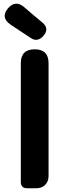

<svg xmlns="http://www.w3.org/2000/svg" viewBox="-20 -1004 370 1024"><path d="M125 0Q91 0 91 -34V-667Q91 -741 165 -741Q239 -741 239 -667V-370V-65Q239 -36 221 -18Q203 0 174 0H165ZM143 -802 81 -843 36 -873Q-18 -910 22 -959Q62 -1006 109 -966L153 -928L207 -883Q245 -851 211 -812Q179 -777 143 -802Z"/></svg>

Font: GenSenRounded2 TW B
Style: Regular
Weight: 700
Version: Version 2.000;PS 2;hotconv 16.6.51;makeotf.lib2.5.65220 DEVE